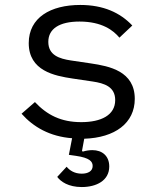

<svg xmlns="http://www.w3.org/2000/svg" viewBox="-20 -548 640 775"><path d="M310 207C369 207 421 181 421 124C421 81 392 58 353 58C341 58 327 60 314 64L311 61L320 12C444 8 524 -51 524 -149C524 -261 421 -281 347 -292L266 -304C220 -311 175 -325 175 -379C175 -432 220 -461 301 -461C392 -461 438 -425 462 -396L514 -445C465 -497 397 -528 304 -528C184 -528 96 -477 96 -374C96 -262 200 -242 273 -231L354 -219C401 -212 445 -198 445 -144C445 -83 388 -55 308 -55C226 -55 170 -84 121 -136L67 -89C115 -35 181 3 271 10L258 77L286 81C342 89 354 104 354 122C354 143 335 153 310 153C281 153 261 140 249 125L211 166C225 185 256 207 310 207Z"/></svg>

Font: IBM Plex Mono
Style: Regular
Weight: 400
Monospace: yes
Designer: Mike Abbink, Paul van der Laan, Pieter van Rosmalen
Foundry: Bold Monday
Version: Version 2.004